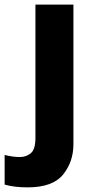

<svg xmlns="http://www.w3.org/2000/svg" viewBox="-79 -569 411 829"><path d="M40 240Q149 240 193.5 184.5Q238 129 238 54V-549H74V26Q74 76 54 92.5Q34 109 7 109Q-24 109 -59 100V228Q-18 240 40 240Z"/></svg>

Font: Noto Sans UI Extra
Style: Regular
Weight: 800
Designer: Monotype Design Team
Foundry: Monotype Imaging Inc.
Version: Version 1.901